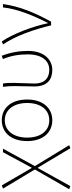

<svg xmlns="http://www.w3.org/2000/svg" viewBox="636 -1216 791 2102"><g transform="rotate(-90 1031.0 -164.5)"><path d="M45 211 243 -145H247L460 211L493 198L264 -178L455 -527H416L247 -213H243L53 -540L18 -526L227 -178L11 198Z M766 13C896 13 993 -86 993 -262C993 -441 896 -540 766 -540C635 -540 538 -441 538 -262C538 -86 635 13 766 13ZM766 -20C649 -20 576 -115 576 -262C576 -408 649 -507 766 -507C882 -507 955 -408 955 -262C955 -115 882 -20 766 -20Z M1317 13C1428 13 1525 -75 1525 -253C1525 -351 1509 -443 1472 -540L1436 -528C1476 -431 1487 -343 1487 -254C1487 -93 1411 -20 1319 -20C1240 -20 1168 -59 1168 -184C1168 -245 1175 -338 1175 -409C1175 -453 1175 -489 1168 -527H1132C1139 -474 1140 -438 1140 -396C1140 -325 1136 -254 1136 -183C1136 -38 1216 13 1317 13Z M1805 0H1845C1944 -179 2013 -345 2038 -527H2001C1986 -368 1907 -185 1833 -37H1828C1792 -204 1715 -412 1629 -540L1596 -526C1691 -387 1759 -191 1805 0Z"/></g></svg>

Font: Genne Gothic ExtraLight
Style: Regular
Weight: 250
Designer: Ryoko NISHIZUKA (kana & ideographs); Paul D. Hunt (Latin, Greek & Cyrillic); Wenlong ZHANG (bopomofo); Sandoll Communica
Foundry: Adobe Systems Incorporated
Version: Version 1.004;PS 1.004;hotconv 16.6.51;makeotf.lib2.5.65220